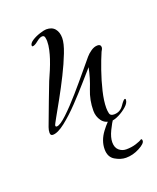

<svg xmlns="http://www.w3.org/2000/svg" viewBox="-78 -286 361 441"><g transform="rotate(-20 103.0 -65.0)"><path d="M155 14Q139 14 131 3Q123 -8 123 -22Q123 -48 132.5 -71.5Q142 -95 147 -120Q138 -110 121.5 -91Q105 -72 85.5 -51.5Q66 -31 47.5 -16.5Q29 -2 17 -2Q11 -2 11 -9Q11 -15 13.5 -22Q16 -29 18 -34Q26 -56 34.5 -78Q43 -100 51 -121Q56 -132 61 -144Q66 -156 70 -168Q73 -177 75.5 -188Q78 -199 78 -209Q78 -212 77 -217.5Q76 -223 71 -223Q65 -223 56.5 -216Q48 -209 43 -209Q41 -209 41 -211Q41 -217 49.5 -222.5Q58 -228 69 -231.5Q80 -235 85 -235Q99 -235 106 -226.5Q113 -218 113 -204Q113 -191 104.5 -169Q96 -147 83.5 -122Q71 -97 58.5 -74.5Q46 -52 37.5 -37Q29 -22 29 -20Q29 -17 32 -17Q40 -17 57.5 -33.5Q75 -50 95 -73Q115 -96 131.5 -116Q148 -136 154 -143Q159 -149 167 -154.5Q175 -160 183 -160Q191 -160 191 -153Q191 -149 187 -143Q180 -127 172 -104Q164 -81 158.5 -58Q153 -35 153 -18Q153 -11 154.5 -4.5Q156 2 165 2Q180 2 188.5 -10.5Q197 -23 200 -23Q202 -23 202 -21Q202 -13 193 -5Q184 3 173 8.5Q162 14 155 14ZM157 105Q144 105 130.5 97Q117 89 117 70Q117 49 131.5 29.5Q146 10 157 4Q158 4 160 5Q162 6 161 8Q154 18 146.5 33.5Q139 49 139 61Q139 74 146.5 80.5Q154 87 164 87Q177 87 188 83.5Q199 80 203 77H204Q206 77 206 81Q206 88 190 96.5Q174 105 157 105Z"/></g></svg>

Font: Sassy Frass
Style: Regular
Weight: 400
Designer: Robert E. Leuschke
Foundry: Robert E. Leuschke
Version: Version 1.010; ttfautohint (v1.8.3)